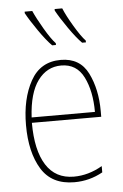

<svg xmlns="http://www.w3.org/2000/svg" viewBox="-55 -805 548 855"><g transform="rotate(-5 219.5 -378.0)"><path d="M88 -766V-759Q106 -726 139 -678.5Q172 -631 197 -606H214V-614Q194 -635 165.5 -683.5Q137 -732 122 -766ZM222 -766V-759Q240 -726 273 -678.5Q306 -631 331 -606H348V-614Q328 -635 299 -683.5Q270 -732 256 -766ZM50 -262Q50 -140 96 -65Q142 10 243 10Q311 10 370 -23V-51Q308 -15 243 -15Q161 -15 119 -81Q77 -147 77 -270H387V-296Q387 -393 351 -465.5Q315 -538 229 -538Q138 -538 94 -458.5Q50 -379 50 -262ZM361 -294H78Q84 -403 124.5 -458Q165 -513 229 -513Q298 -513 329.5 -450Q361 -387 361 -294Z"/></g></svg>

Font: Noto Sans Display SemiCondensed Thin
Style: Regular
Weight: 250
Width: 4
Designer: Monotype Design team
Foundry: Monotype Imaging Inc.
Version: 1.000